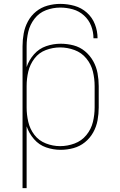

<svg xmlns="http://www.w3.org/2000/svg" viewBox="-20 -763 616 988"><path d="M96 205H117V-113Q129 -77 155 -47Q181 -17 217.5 -4.5Q254 8 292 8Q326 8 358.5 -1Q391 -10 417 -31Q443 -52 459.5 -81.5Q476 -111 482 -144Q488 -177 488 -210V-320Q488 -353 482 -386Q476 -419 459.5 -448.5Q443 -478 417 -499.5Q391 -521 358.5 -529.5Q326 -538 292 -538Q254 -538 217.5 -525.5Q181 -513 155 -483.5Q129 -454 117 -418V-525Q117 -563 125.5 -599.5Q134 -636 157.5 -666.5Q181 -697 216.5 -710.5Q252 -724 290 -724Q323 -724 355 -715Q387 -706 412 -683.5Q437 -661 449 -630Q461 -599 461 -566H482Q482 -603 468.5 -638Q455 -673 427 -698Q399 -723 363 -733Q327 -743 290 -743Q257 -743 224.5 -734Q192 -725 166 -704Q140 -683 124 -653.5Q108 -624 102 -591Q96 -558 96 -525ZM289 -11Q252 -11 216 -25Q180 -39 157 -69Q134 -99 125.5 -136Q117 -173 117 -210V-320Q117 -358 125.5 -394.5Q134 -431 157 -461.5Q180 -492 216 -505.5Q252 -519 289 -519Q327 -519 363.5 -505.5Q400 -492 424.5 -462Q449 -432 458 -395Q467 -358 467 -320V-210Q467 -172 458 -135Q449 -98 424.5 -68Q400 -38 363.5 -24.5Q327 -11 289 -11Z"/></svg>

Font: Iosevka Sparkle Thin
Style: Regular
Weight: 100
Designer: Belleve Invis
Foundry: Belleve Invis
Version: Version 4.5.0; ttfautohint (v1.8.3)